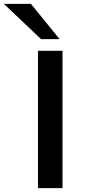

<svg xmlns="http://www.w3.org/2000/svg" viewBox="-71 -966 465 986"><path d="M124 0V-705H250V0ZM140 -765 -51 -946H88L235 -765Z"/></svg>

Font: Nunito Sans 7pt Expanded SemiBold
Style: Regular
Weight: 600
Width: 7
Designer: Vernon Adams
Foundry: Vernon Adams
Version: Version 3.101;gftools[0.9.27]